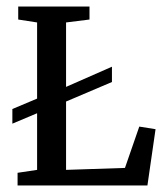

<svg xmlns="http://www.w3.org/2000/svg" viewBox="-20 -570 511 590"><path d="M18 -190V-235L94 -267V-501L36 -510V-550H255V-510L183 -501V-303L324 -365V-318L183 -258V-48L364 -54L408 -181L458 -173L433 0H34V-39L94 -48V-222Z"/></svg>

Font: Aikya Medium
Style: Regular
Weight: 500
Designer: Neelakash Kshetrimayum (Latin subset based on Merriweather by Eben Sorkin)
Foundry: Brand New Type
Version: Version 1.00 b005